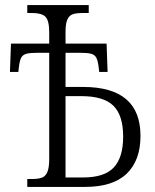

<svg xmlns="http://www.w3.org/2000/svg" viewBox="-20 -733 609 753"><path d="M87 -31H106Q131 -31 145 -36.5Q159 -42 166 -59Q173 -76 173 -109V-526H127Q97 -526 83 -522Q69 -518 63 -506.5Q57 -495 54 -469L52 -451H19L23 -562H173V-606Q173 -653 158 -667.5Q143 -682 106 -682H87V-713H328V-682H305Q279 -682 265 -677Q251 -672 244 -656Q237 -640 237 -608V-562H398L402 -451H369L367 -469Q364 -494 358 -506Q352 -518 338 -522Q324 -526 294 -526H237V-392H306Q531 -392 531 -200Q531 -104 477 -52Q423 0 314 0H87ZM306 -37Q390 -37 426.5 -76.5Q463 -116 463 -197Q463 -281 424.5 -318.5Q386 -356 299 -356H237V-37Z"/></svg>

Font: Noto Serif NarrowLight
Style: Regular
Weight: 300
Width: 4
Designer: Monotype Design Team
Foundry: Monotype Imaging Inc.
Version: Version 1.001